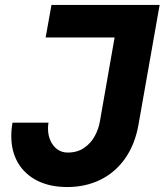

<svg xmlns="http://www.w3.org/2000/svg" viewBox="-20 -745 664 774"><path d="M25.5 -196.5Q25.5 -224 30.5 -250.5H175.5Q173.5 -240 173.5 -226.5Q173.5 -200 183.5 -177.8Q193.5 -155.5 211.5 -142.8Q229.5 -130 252.5 -130Q292.5 -130 320 -149.5Q347.5 -169 362.5 -197.2Q377.5 -225.5 382.5 -254.5L442 -594H164L187.5 -725H623.5L538.5 -243.5Q524.5 -163.5 484.8 -106.8Q445 -50 385 -20.5Q325 9 251 9Q182 9 131.2 -16.2Q80.5 -41.5 53 -87.8Q25.5 -134 25.5 -196.5Z"/></svg>

Font: JuliaMono Black
Style: Italic
Weight: 900
Italic angle: -9°
Monospace: yes
Designer: cormullion
Foundry: corm
Version: Version 0.057; ttfautohint (v1.8.4)